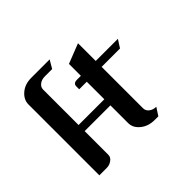

<svg xmlns="http://www.w3.org/2000/svg" viewBox="-110 -578 718 718"><g transform="rotate(-45 248.5 -219.0)"><path d="M47.9 0V-375Q47.9 -399.9 69.8 -418.9Q91.8 -438 126 -438H223.1L204.1 -405.8H165Q148.4 -405.8 137.2 -397Q126 -388.7 126 -375V-188H262.2V-280.8H222.2V-295.9Q222.2 -312 241.2 -312H262.2V-375L340.8 -405.8V-312H458L438 -280.8H340.8V-62Q340.8 -48.3 352.1 -39.6Q363.3 -30.8 379.9 -30.8L359.9 0H340.8Q307.6 0 285.2 -18.1Q262.2 -36.6 262.2 -62V-155.8H126V-30.8Q126 -17.1 113.8 -8.8Q102.1 0 86.9 0Z"/></g></svg>

Font: Hhenum
Style: Regular
Weight: 400
Designer: T. Christopher White
Version: Version 1.0